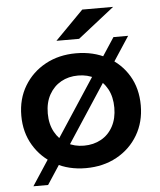

<svg xmlns="http://www.w3.org/2000/svg" viewBox="-56 -792 757 911"><g transform="rotate(-5 322.5 -336.5)"><path d="M322 7Q240 7 176 -28.5Q112 -64 75 -126Q38 -188 38 -267Q38 -347 75 -408.5Q112 -470 176 -505Q240 -540 322 -540Q405 -540 469.5 -505Q534 -470 570.5 -409Q607 -348 607 -267Q607 -188 570.5 -126Q534 -64 469.5 -28.5Q405 7 322 7ZM322 -100Q368 -100 404 -120Q440 -140 460.5 -178Q481 -216 481 -267Q481 -319 460.5 -356.5Q440 -394 404 -414Q368 -434 323 -434Q277 -434 241.5 -414Q206 -394 185 -356.5Q164 -319 164 -267Q164 -216 185 -178Q206 -140 241.5 -120Q277 -100 322 -100ZM66 71 506 -601H576L136 71ZM235 -607 370 -744H517L343 -607Z"/></g></svg>

Font: MOST Montserrat SemiBold
Style: Regular
Weight: 600
Designer: Julieta Ulanovsky
Foundry: Julieta Ulanovsky
Version: Version 8.000;March 11, 2024;FontCreator 15.0.0.2926 64-bit